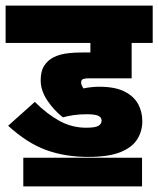

<svg xmlns="http://www.w3.org/2000/svg" viewBox="-20 -642 564 684"><path d="M290 -235Q263 -235 243 -232Q223 -229 204 -224Q171 -250 148 -285Q125 -320 125 -355Q125 -377 130.5 -393.5Q136 -410 152 -425Q167 -439 194.5 -447Q222 -455 273 -455H302V-489H0V-622H524V-489H449V-363H296Q284 -363 276.5 -360.5Q269 -358 269 -348Q269 -343 271.5 -337.5Q274 -332 277 -327Q291 -330 306 -331.5Q321 -333 333 -333Q390 -333 423.5 -316Q457 -299 472 -271.5Q487 -244 487 -210Q487 -175 469 -146Q451 -117 409 -100Q367 -83 294 -83Q212 -83 144.5 -107.5Q77 -132 9 -194L104 -279Q147 -236 191.5 -211.5Q236 -187 287 -187Q320 -187 331 -194Q342 -201 342 -212Q342 -224 330 -229.5Q318 -235 290 -235ZM63 -80H486V22H63Z"/></svg>

Font: Noto Sans ExtraCondensed Black
Style: Regular
Weight: 900
Width: 2
Designer: Monotype Design Team
Foundry: Monotype Imaging Inc.
Version: Version 2.013; ttfautohint (v1.8.4.7-5d5b)